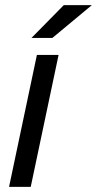

<svg xmlns="http://www.w3.org/2000/svg" viewBox="-20 -724 376 744"><path d="M123 -511.2H207L99.1 0H15.1ZM227.1 -704.1H335.9L183.1 -577.1H102.1Z"/></svg>

Font: D-DIN Exp
Style: DINExp-Italic
Weight: 400
Width: 7
Italic angle: -12°
Designer: Charles Nix
Foundry: Datto Inc.
Version: Version 1.00